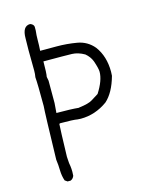

<svg xmlns="http://www.w3.org/2000/svg" viewBox="-122 -912 751 971"><g transform="rotate(-15 254.0 -427.0)"><path d="M260 -363 264 -364Q313 -370 332.5 -382.5Q352 -395 370 -406Q409 -467 409 -512Q409 -529 395 -570Q385 -596 362 -615Q329 -634 297 -635Q265 -636 148 -636Q148 -575 144 -556L148 -535V-418L144 -367Q220 -367 260 -363ZM125 -18H109L96 -27Q87 -53 86.5 -82Q86 -111 82 -139Q88 -385 91 -418Q91 -535 88 -569Q91 -585 91 -603L90 -710L91 -772Q91 -836 132 -836Q149 -830 151 -817V-797Q148 -773 148 -746.5Q148 -720 146 -692H232Q285 -692 337.5 -683Q390 -674 424 -633Q465 -578 465 -497L464 -476Q441 -393 397 -354Q332 -307 256 -307L239 -308Q218 -312 149 -312L144 -310Q142 -286 138 -139Q140 -98 143 -89Q145 -74 145 -59L144 -38Q138 -23 125 -18Z"/></g></svg>

Font: Yozai
Style: Regular
Weight: 400
Designer: LXGW / Y.OzVox
Foundry: LXGW / Y.OzVox
Version: Version 0.861;October 22, 2024